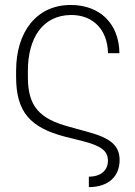

<svg xmlns="http://www.w3.org/2000/svg" viewBox="-20 -573 545 776"><path d="M339.1 183.2C418.7 183.2 463.4 139.6 463.4 73.9C463.4 13.8 424.4 -15.6 335.2 -39.8L258.2 -61.1C138.5 -93.4 92.7 -143.8 92.7 -261.7V-286.9C92.7 -418 151.6 -511.7 267.4 -512.4C355.5 -512.8 414.8 -453.5 416.5 -358H462.7C461.3 -477.6 383.5 -552.9 266 -552.9C126.4 -552.9 45.1 -442.8 45.1 -286.9V-261.7C45.1 -119 104 -57.2 241.1 -21L308.2 -4.3C385.7 15.3 416.2 34.4 416.2 76.7C416.2 116.1 386.7 141 339.1 141Z"/></svg>

Font: Karasuma Gothic
Style: Thin
Weight: 200
Designer: Rasmus Andersson / Ryoko Ishizuka
Foundry: rsms
Version: Version 1.00